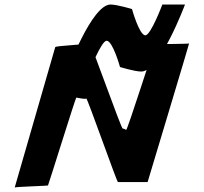

<svg xmlns="http://www.w3.org/2000/svg" viewBox="-20 -1012 899 848"><path d="M510 -716C510 -716 575 -696 604 -696C687 -696 797 -992 797 -992H697C697 -992 646 -856 622 -856C595 -856 563 -972 563 -972C563 -972 497 -992 468 -992C385 -992 276 -696 276 -696H375C375 -696 427 -832 451 -832C478 -832 510 -716 510 -716ZM317 -581C320 -581 357 -572 361 -577C365 -582 498 -202 501 -208H632C632 -208 817 -822 815 -820C813 -818 669 -817 666 -817C663 -817 542 -434 537 -438C532 -442 526 -444 522 -444C515 -444 381 -826 376 -821C371 -816 227 -810 224 -804L45 -184C47 -187 190 -191 192 -193C194 -195 314 -581 317 -581Z"/></svg>

Font: Drag You Down
Style: Regular
Weight: 400
Designer: Robert Jablonski
Foundry: Cannot Into Space Fonts
Version: Version 0.97